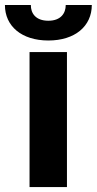

<svg xmlns="http://www.w3.org/2000/svg" viewBox="-59 -756 391 776"><path d="M206.7 -735.8C206.7 -702.4 186.8 -672.2 136.4 -672.2C84.5 -672.2 65.3 -703.1 65.7 -735.8H-39.1C-39.1 -649.9 28.8 -592.3 136.4 -592.3C244 -592.3 311.8 -649.9 312.1 -735.8ZM60.4 0H211.6V-545.5H60.4Z"/></svg>

Font: TID UI
Style: Bold
Weight: 700
Designer: The TID Project Authors
Foundry: Bakken & Bæck
Version: Version 1.001;hotconv 1.0.109;makeotfexe 2.5.65596